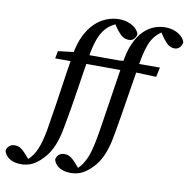

<svg xmlns="http://www.w3.org/2000/svg" viewBox="-266 -842 1165 1182"><g transform="rotate(10 316.0 -251.0)"><path d="M-57 241Q-89 241 -111.5 232Q-134 223 -147.5 208Q-161 193 -165 175Q-162 157 -148.5 145Q-135 133 -114 133Q-98 133 -86 138.5Q-74 144 -62.5 154.5Q-51 165 -37 181L-13 208H-22H-20L-27 209Q-14 198 -2 184Q10 170 22 149Q32 130 41 104Q50 78 58 42Q66 6 73 -43Q91 -151 106.5 -260Q122 -369 140 -478Q151 -548 175.5 -598Q200 -648 233 -680Q266 -712 305 -727.5Q344 -743 384 -743Q419 -743 446 -732Q473 -721 489.5 -704.5Q506 -688 510 -671Q506 -652 494.5 -640Q483 -628 464 -628Q441 -628 423.5 -640Q406 -652 387 -677L360 -716H379H373H384Q358 -706 336.5 -691Q315 -676 297 -652Q279 -628 265 -589Q251 -550 241 -491Q223 -384 206 -270.5Q189 -157 169 -50Q160 6 147 48Q134 90 117 120.5Q100 151 78 174Q60 194 39 209.5Q18 225 -6 233Q-30 241 -57 241ZM37 -437 46 -484 173 -499V-493H484L474 -436L170 -437ZM253 241Q222 241 199 232Q176 223 162.5 208Q149 193 145 175Q148 157 161.5 145Q175 133 197 133Q213 133 225 138.5Q237 144 248.5 154.5Q260 165 274 181L297 207L280 205H296L288 207Q300 196 311 182.5Q322 169 332 149Q343 130 351.5 104Q360 78 368 42Q376 6 384 -43Q401 -151 417.5 -260Q434 -369 451 -478Q462 -555 485 -606Q508 -657 538.5 -687Q569 -717 603 -730Q637 -743 671 -743Q707 -743 733.5 -732Q760 -721 776.5 -704.5Q793 -688 797 -669Q793 -650 780.5 -637.5Q768 -625 750 -625Q728 -625 711 -637.5Q694 -650 675 -676L647 -717L666 -716H657H665Q646 -703 629.5 -688Q613 -673 599 -650Q585 -627 573.5 -589Q562 -551 552 -491Q534 -384 516.5 -270.5Q499 -157 480 -50Q471 6 458 48Q445 90 428 120.5Q411 151 389 174Q371 194 349.5 209.5Q328 225 304.5 233Q281 241 253 241ZM347 -437 357 -484 483 -499V-493H682L669 -433L481 -440Z"/></g></svg>

Font: Source Serif 4 Medium
Style: Italic
Weight: 500
Italic angle: -12°
Designer: Frank Grießhammer
Foundry: Adobe Systems Incorporated
Version: Version 4.004;hotconv 1.0.116;makeotfexe 2.5.65601